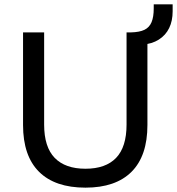

<svg xmlns="http://www.w3.org/2000/svg" viewBox="-20 -854 814 883"><path d="M373 9Q233 9 159.5 -64Q86 -137 86 -279V-705H183V-281Q183 -178 231.5 -128Q280 -78 373 -78Q466 -78 514 -128Q562 -178 562 -281V-705H658V-279Q658 -137 585 -64Q512 9 373 9ZM636 -649 582 -684V-705Q622 -706 644.5 -717Q667 -728 677 -752Q687 -776 687 -815V-834H774V-802Q774 -758 758 -725Q742 -692 710.5 -672Q679 -652 636 -649Z"/></svg>

Font: Nunito Sans 10pt Medium
Style: Regular
Weight: 500
Designer: Vernon Adams
Foundry: Vernon Adams
Version: Version 3.101;gftools[0.9.27]